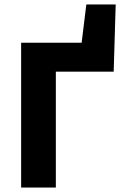

<svg xmlns="http://www.w3.org/2000/svg" viewBox="-20 -843 564 863"><path d="M75 0H231V-521H491L500 -823H368L347 -651H75Z"/></svg>

Font: Source Sans Pro
Style: Bold
Weight: 700
Designer: Paul D. Hunt
Foundry: Adobe Systems Incorporated
Version: Version 3.006;hotconv 1.0.111;makeotfexe 2.5.65597